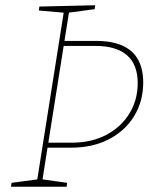

<svg xmlns="http://www.w3.org/2000/svg" viewBox="-20 -712 597 732"><path d="M22 0 24 -15 130 -29 121 -21 224 -671 230 -663 128 -672 130 -687 343 -692 341 -677 236 -663 244 -671 225 -551 217 -556H346Q407 -556 447 -538Q487 -520 506.5 -484.5Q526 -449 526 -397Q526 -326 491.5 -269.5Q457 -213 395 -181Q333 -149 251 -149H152L162 -154L141 -21L136 -29L236 -15L234 0ZM163 -160 155 -168H253Q329 -168 385.5 -198Q442 -228 473.5 -279.5Q505 -331 505 -395Q505 -466 464 -501.5Q423 -537 343 -537H214L224 -545Z"/></svg>

Font: Bitter Thin
Style: Italic
Weight: 100
Italic angle: -9°
Designer: Sol Matas, and Bitter project Authors
Foundry: Sol Matas
Version: Version 2.002